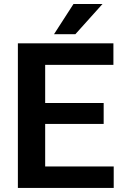

<svg xmlns="http://www.w3.org/2000/svg" viewBox="-20 -924 604 944"><path d="M539.1 -105.5V0H67.9V-710.9H537.6V-605H202.1V-417.5H489.7V-314.5H202.1V-105.5ZM245.6 -755.9 341.3 -904.3H483.9L350.6 -755.9Z"/></svg>

Font: Vazirmatn RD UI FD SemiBold
Style: Regular
Weight: 600
Designer: Saber Rastikerdar
Foundry: Saber Rastikerdar
Version: Version 33.003